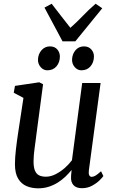

<svg xmlns="http://www.w3.org/2000/svg" viewBox="-20 -1014 628 1044"><path d="M187.6 10Q153.3 10 124.7 -1.9Q96.1 -13.9 78.8 -42.4Q61.5 -70.8 61.2 -120.7Q61.2 -138.2 62.6 -159Q64 -179.8 66.7 -202.9Q69.3 -226 72.5 -249.4Q75.6 -272.9 79.1 -294.8L107.5 -481.7L54.8 -509.7L61.4 -547L193.4 -566.6L214.2 -556L179 -290.8Q176.5 -269.3 173.6 -248.8Q170.7 -228.2 168.2 -208.8Q165.6 -189.5 164 -171.4Q162.4 -153.3 162.4 -136.6Q162.4 -103.3 170.5 -85.2Q178.5 -67.1 193.5 -60.1Q208.6 -53.2 229.4 -53.2Q255.3 -53.2 281.7 -66.4Q308.2 -79.7 331.6 -100.1Q354.9 -120.6 371.2 -142.6L426.9 -562.6H527L463.3 -88.6Q460.8 -69.9 465.3 -61.1Q469.8 -52.4 478.3 -52.4Q487.9 -52.4 499.6 -59.3Q511.3 -66.2 529.4 -82.9L542 -56.7Q537.7 -49.7 521.6 -33.7Q505.6 -17.8 480.7 -4.2Q455.9 9.3 425.2 9.3Q394.3 9.3 379.4 -7.6Q364.4 -24.4 366.4 -52.7Q366.3 -54.6 366.5 -58.5Q366.7 -62.3 367.2 -67.3Q367.8 -72.3 368.3 -77.6Q368.8 -82.8 369.3 -87.4L368 -88.4Q353.3 -70.3 334.9 -52.8Q316.5 -35.3 293.9 -21.1Q271.2 -7 244.8 1.5Q218.3 10 187.6 10ZM237.4 -631.7Q216.2 -631.7 201.1 -649.1Q186 -666.5 186.5 -689.9Q187.5 -720.1 205.8 -741Q224.2 -761.8 251.6 -761.8Q277.3 -761.8 291.6 -745.1Q305.9 -728.4 305.6 -705.8Q305.2 -674.7 287 -653.2Q268.7 -631.7 237.4 -631.7ZM422.6 -631.7Q401.4 -631.7 386.4 -649.1Q371.3 -666.5 371.8 -689.9Q372.8 -720.1 390.6 -741Q408.4 -761.8 436.5 -761.8Q461.9 -761.8 476.6 -745.1Q491.3 -728.4 490.8 -705.8Q490.3 -674.7 472 -653.2Q453.7 -631.7 422.6 -631.7ZM319.9 -789.4 221.9 -972.7 260.9 -993.6Q285.9 -961.1 311.3 -928.3Q336.7 -895.5 362.7 -862.7Q399.7 -895.5 431 -928.3Q462.2 -961.1 499.9 -993.6L536 -969.1L389.7 -789.4Z"/></svg>

Font: Merriweather Light
Style: Italic
Weight: 300
Italic angle: -7.8°
Designer: Eben Sorkin
Foundry: Eben Sorkin
Version: Version 2.101